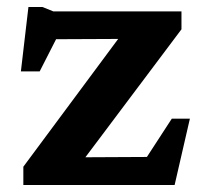

<svg xmlns="http://www.w3.org/2000/svg" viewBox="-20 -527 587 547"><path d="M46.5 0V-52L351.5 -463L408.5 -416.5L81.5 -415L172.5 -479.5L93 -323.5H39.5L61 -507H101L132 -494.5H497V-443.5L186.5 -30L135.5 -78.5L428 -80L363.5 -26L469.5 -189H521L477.5 0Z"/></svg>

Font: Newsreader 9pt SemiBold
Style: Regular
Weight: 600
Designer: Hugues Gentile
Foundry: Production Type
Version: Version 1.003